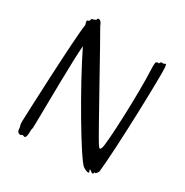

<svg xmlns="http://www.w3.org/2000/svg" viewBox="-170 -870 984 1020"><g transform="rotate(30 322.5 -360.0)"><path d="M579 -685C576 -708 573 -702 563 -697C558 -695 558 -700 548 -696C539 -693 544 -687 541 -686C538 -685 534 -690 525 -683C518 -683 521 -634 521 -634C528 -499 515 -171 503 -146C496 -132 493 -134 480 -153C454 -192 197 -660 174 -697C171 -704 169 -706 166 -714C163 -720 157 -730 146 -731C146 -731 137 -732 137 -719C127 -718 123 -712 114 -712C111 -712 110 -701 109 -699C103 -692 94 -696 95 -688C95 -682 97 -675 100 -667C86 -591 65 -69 65 -54C66 -25 69 -33 70 -25L72 -7C74 7 85 11 91 11C98 11 100 6 102 6C109 4 113 11 118 9C127 7 129 -13 129 -34C128 -50 133 -32 133 -84C135 -204 137 -480 145 -563C239 -369 435 -38 471 -10C482 -2 496 5 506 4C516 3 498 -16 506 -15C508 -15 517 -8 522 -4C526 -1 533 -4 532 -8C530 -20 538 -5 546 -18C550 -25 554 -27 554 -31C570 -162 584 -637 579 -685Z"/></g></svg>

Font: Oregano
Style: Regular
Weight: 400
Designer: Astigmatic (AOETI)
Foundry: Astigmatic (AOETI)
Version: Version 1.000